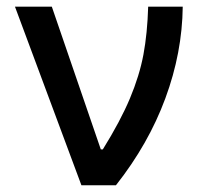

<svg xmlns="http://www.w3.org/2000/svg" viewBox="-20 -550 610 570"><path d="M24.4 -530.3H133.8L279.3 -106.4H285.2Q337.4 -190.4 365.7 -257.8Q394 -325.2 405.8 -387.9Q417.5 -450.7 419.9 -530.3H522.5Q521 -393.6 470.9 -258.1Q420.9 -122.6 324.2 0H221.7Z"/></svg>

Font: WEMIX Pretendard Medium
Style: Regular
Weight: 500
Designer: Base glyphs from Inter by Rasmus Andersson; Hangeul glyphs from Noto Sans CJK(Source Han Sans) by Jang Soo-young and Kan
Foundry: Kil Hyung-jin
Version: Version 1.000